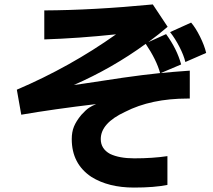

<svg xmlns="http://www.w3.org/2000/svg" viewBox="-20 -715 960 867"><path d="M736 120Q677 132 585 132Q470 132 393 84Q304 25 304 -87Q304 -119 314 -143.5Q324 -168 347 -196Q368 -219 381.5 -228Q395 -237 414 -245Q221 -222 76 -197L56 -310Q297 -413 504 -560Q334 -542 180 -537V-668Q400 -669 670 -695L737 -594Q695 -558 650 -525L730 -561Q779 -494 798 -424Q776 -414 746 -402L706 -385Q752 -390 837 -396V-270H828Q662 -270 545 -210Q435 -159 435 -87Q435 -43 477 -20Q519 0 586 0Q670 0 736 -10ZM817 -435Q810 -465 790.5 -503Q771 -541 748 -570L843 -613Q863 -590 883 -550Q903 -510 911 -476ZM638 -517Q487 -407 313 -331L362 -338Q444 -351 534.5 -364Q625 -377 703 -385Q687 -444 638 -517Z"/></svg>

Font: BM Euljiro oraeorae
Style: Regular
Weight: 400
Designer: Bongjin Kim; Bomjun Kim; Myungsoo Han; Hyesun Chae; Mikyoung Jeong; Wujin Sim; Minjae Kang; Suwha Jang;
Foundry: Sandoll Inc.
Version: Version 1.000;hotconv 1.0.109;makeexe 2.5.65596